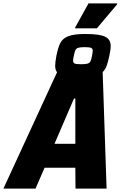

<svg xmlns="http://www.w3.org/2000/svg" viewBox="-70 -1104 706 1124"><path d="M531 -682 554 0H372L371 -122H191L138 0H-50L264 -681Q253 -695 253 -719Q253 -739 260 -777Q270 -828 284 -854Q298 -880 331 -892.5Q364 -905 429 -905Q514 -905 546 -889Q578 -873 578 -835Q578 -812 570 -777Q562 -740 554 -718Q546 -696 531 -682ZM358 -749Q358 -736 367.5 -732Q377 -728 406 -728Q431 -728 442.5 -731.5Q454 -735 459 -744Q464 -753 468 -774Q469 -779 471 -790Q473 -801 473 -807Q473 -819 463.5 -823.5Q454 -828 426 -828Q401 -828 389 -824.5Q377 -821 372 -811.5Q367 -802 363 -781Q358 -761 358 -749ZM371 -262V-527H363L249 -262ZM370 -938V-943L448 -1084H616V-1079L497 -938Z"/></svg>

Font: Saira Semi Condensed ExtraBold
Style: Italic
Weight: 800
Width: 4
Italic angle: -12°
Designer: Hector Gatti with collaboration of the Omnibus-Type team
Foundry: Omnibus-Type
Version: Version 1.001; ttfautohint (v1.8)